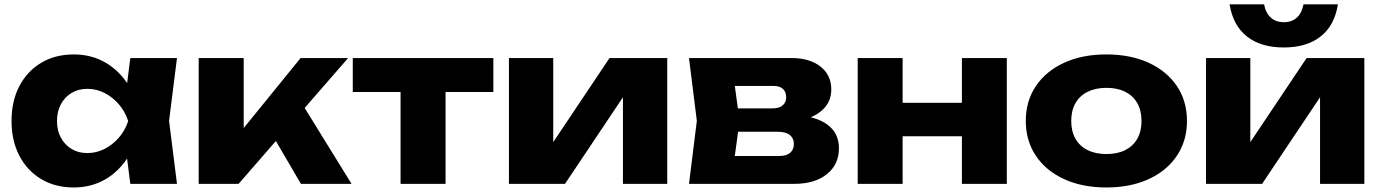

<svg xmlns="http://www.w3.org/2000/svg" viewBox="-20 -835 6273 872"><path d="M571.8 0 545.6 -205.8 573.4 -285.4 545.6 -364 571.8 -571.4H783.8L747.8 -286L783.8 0ZM619.6 -285.4Q606 -194.6 564.7 -126.7Q523.4 -58.8 459.5 -21.2Q395.6 16.4 314.8 16.4Q231.2 16.4 167.5 -21.4Q103.8 -59.2 68.1 -127.4Q32.4 -195.6 32.4 -285.4Q32.4 -376.2 68.1 -444.2Q103.8 -512.2 167.5 -550Q231.2 -587.8 314.8 -587.8Q395.6 -587.8 459.5 -550.5Q523.4 -513.2 565.2 -445.5Q607 -377.8 619.6 -285.4ZM238.8 -285.4Q238.8 -242.8 256.3 -210.1Q273.8 -177.4 304.9 -158.6Q336 -139.8 376.4 -139.8Q417.8 -139.8 454.8 -158.6Q491.8 -177.4 520.1 -210.1Q548.4 -242.8 562.2 -285.4Q548.4 -328 520.1 -361Q491.8 -394 454.8 -412.8Q417.8 -431.6 376.4 -431.6Q336 -431.6 304.9 -412.8Q273.8 -394 256.3 -361Q238.8 -328 238.8 -285.4Z M882.4 0V-571.4H1086.8V-159.2L1027.4 -180.4L1345.2 -571.4H1561L1063.6 0ZM1346.6 0 1183.8 -278.8 1337.8 -386.6 1576.6 0Z M1799.2 -500.6H2003.6V0H1799.2ZM1582.2 -571.4H2220.6V-417.2H1582.2Z M2291.4 0V-571.4H2492.6V-111.2L2449.4 -125L2748.2 -571.4H3010.4V0H2809.2V-472.6L2852.8 -458.4L2546 0Z M3109.2 0 3144.8 -286 3109.2 -571.4H3574.4Q3657 -571.4 3706.2 -532.8Q3755.4 -494.2 3755.4 -428.4Q3755.4 -366.4 3705.9 -327.7Q3656.4 -289 3568.6 -280.2L3581.6 -312.6Q3683.2 -308.8 3736.7 -269.9Q3790.2 -231 3790.2 -162Q3790.2 -87.8 3735.3 -43.9Q3680.4 0 3587.4 0ZM3306 -42.8 3227.2 -126.6H3519Q3552.2 -126.6 3568.8 -141.1Q3585.4 -155.6 3585.4 -181.8Q3585.4 -206.4 3567.6 -221.5Q3549.8 -236.6 3511.8 -236.6H3267.2V-342.8H3488Q3519.2 -342.8 3534.9 -356.7Q3550.6 -370.6 3550.6 -394Q3550.6 -417 3536.1 -430.9Q3521.6 -444.8 3491.6 -444.8H3228.2L3306 -528.2L3338.8 -286Z M3875.4 -571.4H4079.4V0H3875.4ZM4348.6 -571.4H4552.6V0H4348.6ZM3992.8 -368.2H4426V-216H3992.8Z M5004.7 16.4Q4895.2 16.4 4812.9 -21.4Q4730.6 -59.2 4684.7 -127.5Q4638.8 -195.8 4638.8 -285.5Q4638.8 -376.2 4684.7 -444.2Q4730.6 -512.2 4813 -550Q4895.4 -587.8 5004.9 -587.8Q5114.4 -587.8 5196.7 -550Q5279 -512.2 5324.9 -444.3Q5370.8 -376.4 5370.8 -285.5Q5370.8 -195.6 5324.9 -127.4Q5279 -59.2 5196.6 -21.4Q5114.2 16.4 5004.7 16.4ZM5004.9 -135.4Q5055.2 -135.4 5090.7 -153.4Q5126.2 -171.4 5145.3 -205.1Q5164.4 -238.9 5164.4 -285.4Q5164.4 -332.8 5145.3 -366.4Q5126.2 -400 5090.7 -418Q5055.2 -436 5004.9 -436Q4955.4 -436 4919.4 -418Q4883.4 -400 4864.3 -366.4Q4845.2 -332.8 4845.2 -285.7Q4845.2 -238.6 4864.3 -205Q4883.4 -171.4 4919.4 -153.4Q4955.4 -135.4 5004.9 -135.4Z M5457.4 0V-571.4H5658.6V-111.2L5615.4 -125L5914.2 -571.4H6176.4V0H5975.2V-472.6L6018.8 -458.4L5712 0ZM5810.6 -619.4Q5706.2 -619.4 5643 -669.5Q5579.8 -719.6 5564.4 -815.4H5721Q5728.4 -776 5751.6 -755.1Q5774.8 -734.2 5810.6 -734.2Q5847 -734.2 5869.9 -755.1Q5892.8 -776 5900.2 -815.4H6056.4Q6041.4 -719.6 5978 -669.5Q5914.6 -619.4 5810.6 -619.4Z"/></svg>

Font: Unbounded
Style: Regular
Weight: 400
Designer: Luke Prowse, Jean-Baptiste Morizot, Fátima Lázaro, Florian Runge
Foundry: NaN
Version: Version 1.701;gftools[0.9.28.dev5+ged2979d]